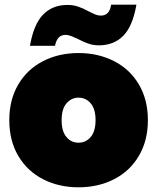

<svg xmlns="http://www.w3.org/2000/svg" viewBox="-20 -799 676 826"><path d="M20 -282.2Q20 -370.1 58.6 -435.5Q97.2 -501 165 -535.9Q232.9 -570.8 317.9 -570.8Q402.8 -570.8 470.9 -535.9Q539.1 -501 577.6 -435.5Q616.2 -370.1 616.2 -282.2Q616.2 -194.3 577.6 -128.7Q539.1 -63 470.9 -28.1Q402.8 6.8 317.9 6.8Q232.9 6.8 165 -28.1Q97.2 -63 58.6 -128.4Q20 -193.8 20 -282.2ZM108.9 -602.1Q125 -694.8 165.5 -736.3Q206.1 -777.8 270 -777.8Q293.9 -777.8 314.9 -771Q335.9 -764.2 359.9 -751Q378.9 -741.2 390.4 -736.6Q401.9 -731.9 414.1 -731.9Q451.2 -731.9 458 -778.8H566.9Q550.8 -686 510.3 -645Q469.7 -604 405.8 -604Q381.8 -604 360.8 -611.1Q339.8 -618.2 315.9 -630.9Q301.8 -637.7 287.8 -643.3Q273.9 -648.9 261.7 -648.9Q225.6 -648.9 216.8 -602.1ZM245.1 -282.2Q245.1 -234.4 265.6 -209.7Q286.1 -185.1 317.9 -185.1Q349.1 -185.1 370.1 -209.5Q391.1 -233.9 391.1 -282.2Q391.1 -330.1 370.1 -354.5Q349.1 -378.9 317.9 -378.9Q287.1 -378.9 266.1 -354.5Q245.1 -330.1 245.1 -282.2Z"/></svg>

Font: Poppins Black
Style: Regular
Weight: 900
Designer: Ninad Kale (Devanagari), Jonny Pinhorn (Latin)
Foundry: Indian Type Foundry
Version: 4.004